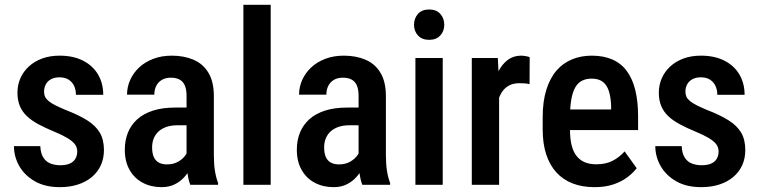

<svg xmlns="http://www.w3.org/2000/svg" viewBox="-20 -770 3167 800"><path d="M301.8 -139.2Q301.8 -155.8 292.2 -168.7Q282.7 -181.6 261.7 -194.3Q240.7 -207 205.6 -221.7Q168.9 -236.8 140.6 -252Q112.3 -267.1 92.8 -285.4Q73.2 -303.7 63 -327.6Q52.7 -351.6 52.7 -383.3Q52.7 -416 64.9 -443.8Q77.1 -471.7 100.1 -492.9Q123 -514.2 155.3 -526.1Q187.5 -538.1 228 -538.1Q285.2 -538.1 325.9 -517.3Q366.7 -496.6 388.4 -459.7Q410.2 -422.9 410.2 -375H296.4Q296.4 -395 289.1 -411.4Q281.7 -427.7 266.6 -437.7Q251.5 -447.8 228 -447.8Q206.5 -447.8 192.1 -439.7Q177.7 -431.6 170.7 -418.2Q163.6 -404.8 163.6 -388.2Q163.6 -376 168 -366.7Q172.4 -357.4 182.6 -348.9Q192.9 -340.3 210.2 -331.5Q227.5 -322.8 254.4 -311.5Q307.6 -291 342.8 -269Q377.9 -247.1 395.5 -217.8Q413.1 -188.5 413.1 -145Q413.1 -109.9 400.1 -81.5Q387.2 -53.2 363 -32.7Q338.9 -12.2 304.9 -1.2Q271 9.8 229.5 9.8Q167.5 9.8 124.8 -14.9Q82 -39.6 60.1 -78.6Q38.1 -117.7 38.1 -161.1H147.9Q149.4 -129.9 161.4 -112.3Q173.3 -94.7 191.9 -88.1Q210.4 -81.5 230.5 -81.5Q254.4 -81.5 270 -88.1Q285.6 -94.7 293.7 -107.9Q301.8 -121.1 301.8 -139.2Z M757.3 -107.4V-370.6Q757.3 -397.9 749.8 -414.6Q742.2 -431.2 727.8 -438.7Q713.4 -446.3 691.9 -446.3Q669.4 -446.3 654.1 -437Q638.7 -427.7 630.9 -411.9Q623 -396 623 -375.5H509.3Q509.3 -407.2 522.2 -436.5Q535.2 -465.8 559.6 -488.8Q584 -511.7 618.7 -524.9Q653.3 -538.1 695.8 -538.1Q746.6 -538.1 786.1 -521.2Q825.7 -504.4 848.4 -467Q871.1 -429.7 871.1 -369.1V-122.6Q871.1 -85.9 875.7 -57.4Q880.4 -28.8 888.7 -7.8V0H772.9Q765.1 -19 761.2 -48.8Q757.3 -78.6 757.3 -107.4ZM772.5 -321.8 772.9 -248H718.3Q693.8 -248 674.3 -241.5Q654.8 -234.9 641.4 -222.9Q627.9 -210.9 620.8 -193.8Q613.8 -176.8 613.8 -156.2Q613.8 -131.3 620.8 -115.7Q627.9 -100.1 641.8 -92.5Q655.8 -85 675.8 -85Q703.1 -85 723.4 -96.9Q743.7 -108.9 754.6 -126Q765.6 -143.1 763.2 -157.2L789.1 -109.9Q785.2 -91.3 774.7 -70.8Q764.2 -50.3 747.6 -31.7Q731 -13.2 707.5 -1.7Q684.1 9.8 653.3 9.8Q608.9 9.8 574.2 -8.8Q539.6 -27.3 519.8 -62.3Q500 -97.2 500 -146Q500 -185.5 513.2 -217.8Q526.4 -250 552.2 -273.2Q578.1 -296.4 617.4 -309.1Q656.7 -321.8 709.5 -321.8Z M1107.9 -750V0H994.1V-750Z M1474.1 -107.4V-370.6Q1474.1 -397.9 1466.6 -414.6Q1459 -431.2 1444.6 -438.7Q1430.2 -446.3 1408.7 -446.3Q1386.2 -446.3 1370.8 -437Q1355.5 -427.7 1347.7 -411.9Q1339.8 -396 1339.8 -375.5H1226.1Q1226.1 -407.2 1239 -436.5Q1252 -465.8 1276.4 -488.8Q1300.8 -511.7 1335.4 -524.9Q1370.1 -538.1 1412.6 -538.1Q1463.4 -538.1 1502.9 -521.2Q1542.5 -504.4 1565.2 -467Q1587.9 -429.7 1587.9 -369.1V-122.6Q1587.9 -85.9 1592.5 -57.4Q1597.2 -28.8 1605.5 -7.8V0H1489.7Q1481.9 -19 1478 -48.8Q1474.1 -78.6 1474.1 -107.4ZM1489.3 -321.8 1489.7 -248H1435.1Q1410.6 -248 1391.1 -241.5Q1371.6 -234.9 1358.2 -222.9Q1344.7 -210.9 1337.6 -193.8Q1330.6 -176.8 1330.6 -156.2Q1330.6 -131.3 1337.6 -115.7Q1344.7 -100.1 1358.6 -92.5Q1372.6 -85 1392.6 -85Q1419.9 -85 1440.2 -96.9Q1460.4 -108.9 1471.4 -126Q1482.4 -143.1 1480 -157.2L1505.9 -109.9Q1502 -91.3 1491.5 -70.8Q1481 -50.3 1464.4 -31.7Q1447.8 -13.2 1424.3 -1.7Q1400.9 9.8 1370.1 9.8Q1325.7 9.8 1291 -8.8Q1256.3 -27.3 1236.6 -62.3Q1216.8 -97.2 1216.8 -146Q1216.8 -185.5 1230 -217.8Q1243.2 -250 1269 -273.2Q1294.9 -296.4 1334.2 -309.1Q1373.5 -321.8 1426.3 -321.8Z M1824.7 -528.3V0H1710.9V-528.3ZM1705.1 -666.5Q1705.1 -693.8 1721.7 -712.2Q1738.3 -730.5 1768.1 -730.5Q1797.9 -730.5 1814.5 -712.2Q1831.1 -693.8 1831.1 -666.5Q1831.1 -640.1 1814.5 -622.1Q1797.9 -604 1768.1 -604Q1738.3 -604 1721.7 -622.1Q1705.1 -640.1 1705.1 -666.5Z M2059.6 -426.3V0H1945.8V-528.3H2054.2ZM2187 -531.7 2186.5 -419.4Q2176.8 -421.9 2165.8 -422.6Q2154.8 -423.3 2144 -423.3Q2120.6 -423.3 2103.5 -415Q2086.4 -406.7 2074.7 -391.1Q2063 -375.5 2056.4 -353.5Q2049.8 -331.5 2048.3 -303.7L2023.9 -302.7Q2023.9 -352.5 2031.7 -395.3Q2039.6 -438 2055.4 -470Q2071.3 -502 2095.2 -520Q2119.1 -538.1 2150.9 -538.1Q2159.7 -538.1 2170.9 -536.1Q2182.1 -534.2 2187 -531.7Z M2457.5 9.8Q2406.2 9.8 2366.2 -5.6Q2326.2 -21 2298.3 -51.5Q2270.5 -82 2255.9 -126.7Q2241.2 -171.4 2241.2 -230.5V-281.2Q2241.2 -348.1 2256.6 -396.7Q2272 -445.3 2299.3 -476.6Q2326.7 -507.8 2364 -522.9Q2401.4 -538.1 2445.3 -538.1Q2495.1 -538.1 2531.7 -522Q2568.4 -505.9 2592 -473.6Q2615.7 -441.4 2627.2 -394Q2638.7 -346.7 2638.7 -285.2V-228H2295.9V-314H2526.4V-326.2Q2525.4 -362.3 2517.6 -388.4Q2509.8 -414.6 2492.4 -428.5Q2475.1 -442.4 2444.8 -442.4Q2422.9 -442.4 2405.8 -434.1Q2388.7 -425.8 2377.7 -407.2Q2366.7 -388.7 2360.8 -357.7Q2355 -326.7 2355 -281.2V-230.5Q2355 -190.9 2362.1 -163.6Q2369.1 -136.2 2383.3 -118.9Q2397.5 -101.6 2417.7 -93.5Q2438 -85.4 2464.8 -85.4Q2504.4 -85.4 2533 -100.3Q2561.5 -115.2 2582.5 -139.2L2632.8 -69.3Q2618.7 -50.3 2594.7 -32Q2570.8 -13.7 2536.9 -2Q2502.9 9.8 2457.5 9.8Z M2974.1 -139.2Q2974.1 -155.8 2964.6 -168.7Q2955.1 -181.6 2934.1 -194.3Q2913.1 -207 2877.9 -221.7Q2841.3 -236.8 2813 -252Q2784.7 -267.1 2765.1 -285.4Q2745.6 -303.7 2735.4 -327.6Q2725.1 -351.6 2725.1 -383.3Q2725.1 -416 2737.3 -443.8Q2749.5 -471.7 2772.5 -492.9Q2795.4 -514.2 2827.6 -526.1Q2859.9 -538.1 2900.4 -538.1Q2957.5 -538.1 2998.3 -517.3Q3039.1 -496.6 3060.8 -459.7Q3082.5 -422.9 3082.5 -375H2968.8Q2968.8 -395 2961.4 -411.4Q2954.1 -427.7 2939 -437.7Q2923.8 -447.8 2900.4 -447.8Q2878.9 -447.8 2864.5 -439.7Q2850.1 -431.6 2843 -418.2Q2835.9 -404.8 2835.9 -388.2Q2835.9 -376 2840.3 -366.7Q2844.7 -357.4 2855 -348.9Q2865.2 -340.3 2882.6 -331.5Q2899.9 -322.8 2926.8 -311.5Q2980 -291 3015.1 -269Q3050.3 -247.1 3067.9 -217.8Q3085.4 -188.5 3085.4 -145Q3085.4 -109.9 3072.5 -81.5Q3059.6 -53.2 3035.4 -32.7Q3011.2 -12.2 2977.3 -1.2Q2943.4 9.8 2901.9 9.8Q2839.8 9.8 2797.1 -14.9Q2754.4 -39.6 2732.4 -78.6Q2710.4 -117.7 2710.4 -161.1H2820.3Q2821.8 -129.9 2833.7 -112.3Q2845.7 -94.7 2864.3 -88.1Q2882.8 -81.5 2902.8 -81.5Q2926.8 -81.5 2942.4 -88.1Q2958 -94.7 2966.1 -107.9Q2974.1 -121.1 2974.1 -139.2Z"/></svg>

Font: Roboto Condensed Medium
Style: Regular
Weight: 500
Designer: Christian Robertson
Foundry: Google
Version: Version 3.0